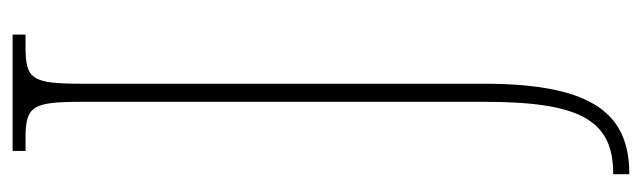

<svg xmlns="http://www.w3.org/2000/svg" viewBox="-368 -386 994 297"><g transform="rotate(-90 128.5 -237.0)"><path d="M8 240H10C97 239 148 190 148 15V-606C148 -683 154 -694 204 -694H224V-714H44V-694H64C114 -694 120 -683 120 -606V16C120 165 91 215 9 215H8Z"/></g></svg>

Font: Noto Serif Armenian ExtraCondensed Thin
Style: Regular
Weight: 100
Width: 2
Designer: Monotype Design Team
Foundry: Monotype Imaging Inc.
Version: Version 2.008